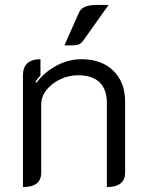

<svg xmlns="http://www.w3.org/2000/svg" viewBox="-20 -749 590 778"><path d="M73 -443Q73 -509 144 -509V-443Q136 -435 124 -419L128 -414Q159 -456 208 -482.5Q257 -509 310 -509Q392 -509 439.5 -462Q487 -415 487 -338V-50Q487 9 413 9V-333Q413 -386 384 -415Q355 -444 296 -444Q258 -444 223.5 -427.5Q189 -411 168 -384Q147 -357 147 -326V-50Q147 -20 128.5 -5.5Q110 9 73 9ZM300 -698Q313 -729 371 -729H420L317 -584Q308 -571 294 -567.5Q280 -564 241 -565Z"/></svg>

Font: K2D Light
Style: Regular
Weight: 300
Designer: Katatrad Aksorn Co.,Ltd.
Foundry: Cadson Demak Co.,Ltd.
Version: Version 1.000; ttfautohint (v1.6)